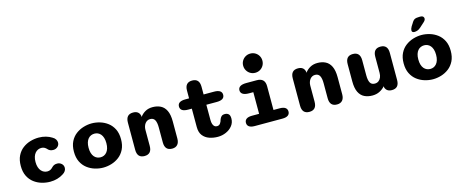

<svg xmlns="http://www.w3.org/2000/svg" viewBox="-42 -1426 5035 2089"><g transform="rotate(-15 2476.0 -381.5)"><path d="M331.2 9.5Q284 9.5 237 -4.2Q190.1 -18 151.1 -47.5Q112.1 -77 88.5 -124.5Q65 -172 65 -239Q65 -306 88.5 -353.5Q112.1 -401 151.1 -430.5Q190.1 -460 237 -473.8Q284 -487.5 331.2 -487.5Q374.6 -487.5 412.2 -476.6Q449.8 -465.7 478.6 -447.2Q501.4 -434.6 512.1 -416.9Q522.8 -399.2 522.8 -381.8Q522.8 -352.8 501.9 -334.4Q480.9 -316.1 453 -316.1Q431.8 -316.1 417.5 -322.7Q403.3 -329.2 393.1 -340.8Q381.8 -354.2 366.5 -362.8Q351.2 -371.4 330.8 -371.4Q311 -371.4 293.1 -363.4Q275.2 -355.4 261.3 -339.1Q247.3 -322.8 239.2 -297.9Q231 -272.9 231 -239Q231 -205.1 239.2 -180.1Q247.3 -155.2 261.3 -139.1Q275.2 -123 293.1 -115Q311 -107 330.8 -107Q351.2 -107 366.5 -115.7Q381.8 -124.3 393.1 -137.2Q403.8 -148.7 417.8 -155.5Q431.8 -162.3 453 -162.3Q480.9 -162.3 501.9 -144Q522.8 -125.8 522.8 -96.2Q522.8 -78.8 512.1 -61.5Q501.3 -44.2 478.6 -31.2Q449.8 -12.4 412.2 -1.5Q374.6 9.5 331.2 9.5Z M929.4 10.5Q882.8 10.5 836 -3.6Q789.2 -17.7 750 -47.5Q710.8 -77.4 687.2 -124.9Q663.6 -172.3 663.6 -239Q663.6 -305.7 687.2 -352.9Q710.8 -400.1 750 -429.7Q789.2 -459.3 836 -473.4Q882.8 -487.5 929.4 -487.5Q975.5 -487.5 1022.3 -473.4Q1069.2 -459.3 1108.1 -429.7Q1147.1 -400.1 1170.7 -352.9Q1194.2 -305.7 1194.2 -239Q1194.2 -172.3 1170.7 -124.9Q1147.1 -77.4 1108.1 -47.5Q1069.2 -17.7 1022.3 -3.6Q975.5 10.5 929.4 10.5ZM929.4 -105.6Q949.9 -105.6 967.8 -113.5Q985.6 -121.5 999.5 -137.8Q1013.4 -154.2 1021.2 -179.2Q1029.1 -204.3 1029.1 -239Q1029.1 -273.5 1021.2 -298.5Q1013.4 -323.5 999.5 -339.9Q985.6 -356.2 967.8 -364Q949.9 -371.8 929.4 -371.8Q908.9 -371.8 890.6 -364Q872.2 -356.2 858.3 -339.9Q844.4 -323.5 836.6 -298.5Q828.8 -273.5 828.8 -239Q828.8 -204.3 836.6 -179.2Q844.4 -154.2 858.3 -137.8Q872.2 -121.5 890.6 -113.5Q908.9 -105.6 929.4 -105.6Z M1706.2 5Q1624 5 1624 -87.3V-256.1Q1624 -311.2 1608.4 -339.7Q1592.8 -368.1 1556.1 -368.1Q1538.6 -368.1 1524 -360.5Q1509.4 -352.8 1499 -339.2Q1488.6 -325.6 1482.8 -307.5Q1476.9 -289.5 1476.9 -268.8V-87.3Q1476.9 5 1394.7 5Q1312.9 5 1312.9 -87.3V-392.8Q1312.9 -485 1394.7 -485Q1459.8 -485 1472.8 -427.3L1473.2 -414Q1495.6 -445.7 1531.1 -466.2Q1566.7 -486.7 1614.2 -486.7Q1665.5 -486.7 1704.8 -467Q1744.1 -447.2 1766 -401.9Q1788 -356.5 1788 -279.8V-87.3Q1788 -42.5 1766.9 -18.8Q1745.8 5 1706.2 5Z M1982.8 -360.1Q1894.7 -360.1 1894.7 -418.1Q1894.7 -476 1982.8 -476H2024.2V-563.1Q2024.2 -654.9 2106.1 -654.9Q2187.8 -654.9 2187.8 -563.1V-476H2304.7Q2392.8 -476 2392.8 -418.1Q2392.8 -360.1 2304.7 -360.1H2187.8V-190.1Q2187.8 -161.1 2194.4 -142Q2200.9 -123 2212.7 -113.8Q2224.4 -104.7 2239.9 -104.7Q2264.7 -104.7 2278 -124Q2291.4 -143.3 2295.9 -164.8Q2302.2 -183.2 2315.3 -196.8Q2328.4 -210.5 2355.3 -210.5Q2380.2 -210.5 2396.3 -196.2Q2412.4 -181.9 2412.4 -145.7Q2412.4 -99.5 2384.8 -64.4Q2357.2 -29.3 2313.2 -9.9Q2269.2 9.6 2220 9.6Q2169.7 9.6 2124.8 -5.9Q2079.9 -21.4 2052.1 -56.9Q2024.2 -92.4 2024.2 -152.7V-360.1Z M2636.2 -116.3H2716.7V-360.1H2667.4Q2622.6 -360.1 2599.2 -375Q2575.8 -389.8 2575.8 -418.1Q2575.8 -446.3 2599.2 -461.2Q2622.6 -476 2667.4 -476H2786.8Q2878.6 -476 2878.6 -384.2V-116.3H2948.2Q2990.1 -116.3 3011.2 -101.3Q3032.2 -86.2 3032.2 -57.9Q3032.2 -30.1 3011.2 -15Q2990.1 0 2948.2 0H2636.2Q2594.8 0 2573.7 -15Q2552.7 -30.1 2552.7 -57.9Q2552.7 -86.2 2573.7 -101.3Q2594.8 -116.3 2636.2 -116.3ZM2684.5 -666.6Q2684.5 -696.7 2699.1 -721.2Q2713.7 -745.7 2738.2 -760Q2762.8 -774.4 2792.8 -774.4Q2823.3 -774.4 2847.8 -760Q2872.3 -745.7 2886.7 -721.2Q2901.1 -696.7 2901.1 -666.6Q2901.1 -636.5 2886.7 -611.8Q2872.3 -587 2847.8 -572.6Q2823.3 -558.2 2792.8 -558.2Q2762.8 -558.2 2738.2 -572.6Q2713.7 -587 2699.1 -611.8Q2684.5 -636.5 2684.5 -666.6Z M3563.2 5Q3481 5 3481 -87.3V-256.1Q3481 -311.2 3465.4 -339.7Q3449.8 -368.1 3413.1 -368.1Q3395.6 -368.1 3381 -360.5Q3366.4 -352.8 3356 -339.2Q3345.6 -325.6 3339.8 -307.5Q3333.9 -289.5 3333.9 -268.8V-87.3Q3333.9 5 3251.7 5Q3169.9 5 3169.9 -87.3V-392.8Q3169.9 -485 3251.7 -485Q3316.8 -485 3329.8 -427.3L3330.2 -414Q3352.6 -445.7 3388.1 -466.2Q3423.7 -486.7 3471.2 -486.7Q3522.5 -486.7 3561.8 -467Q3601.1 -447.2 3623 -401.9Q3645 -356.5 3645 -279.8V-87.3Q3645 -42.5 3623.9 -18.8Q3602.8 5 3563.2 5Z M3869.4 -481Q3951.2 -481 3951.2 -388.8V-218.7Q3951.2 -163.5 3966.8 -135.7Q3982.3 -107.9 4018.9 -107.9Q4043.8 -107.9 4061.4 -120.9Q4079.1 -133.8 4088.7 -156.4Q4098.2 -179 4098.2 -206.8V-388.8Q4098.2 -481 4180.5 -481Q4262.2 -481 4262.2 -388.8V-83.2Q4262.2 8.6 4180.5 8.6Q4121.2 8.6 4104.9 -41.6L4103.7 -55.3Q4078.8 -26.1 4042.7 -7.7Q4006.6 10.7 3960.8 10.7Q3909.9 10.7 3870.7 -8.6Q3831.4 -27.9 3809.3 -72.9Q3787.2 -117.9 3787.2 -194.6V-388.8Q3787.2 -481 3869.4 -481Z M4643.4 10.5Q4596.8 10.5 4550 -3.6Q4503.2 -17.7 4464 -47.5Q4424.8 -77.4 4401.2 -124.9Q4377.6 -172.3 4377.6 -239Q4377.6 -305.7 4401.2 -352.9Q4424.8 -400.1 4464 -429.7Q4503.2 -459.3 4550 -473.4Q4596.8 -487.5 4643.4 -487.5Q4689.5 -487.5 4736.3 -473.4Q4783.2 -459.3 4822.1 -429.7Q4861.1 -400.1 4884.7 -352.9Q4908.2 -305.7 4908.2 -239Q4908.2 -172.3 4884.7 -124.9Q4861.1 -77.4 4822.1 -47.5Q4783.2 -17.7 4736.3 -3.6Q4689.5 10.5 4643.4 10.5ZM4643.4 -105.6Q4663.9 -105.6 4681.8 -113.5Q4699.6 -121.5 4713.5 -137.8Q4727.4 -154.2 4735.2 -179.2Q4743.1 -204.3 4743.1 -239Q4743.1 -273.5 4735.2 -298.5Q4727.4 -323.5 4713.5 -339.9Q4699.6 -356.2 4681.8 -364Q4663.9 -371.8 4643.4 -371.8Q4622.9 -371.8 4604.6 -364Q4586.2 -356.2 4572.3 -339.9Q4558.4 -323.5 4550.6 -298.5Q4542.8 -273.5 4542.8 -239Q4542.8 -204.3 4550.6 -179.2Q4558.4 -154.2 4572.3 -137.8Q4586.2 -121.5 4604.6 -113.5Q4622.9 -105.6 4643.4 -105.6ZM4580.1 -539.1Q4569.3 -539.1 4560.5 -544.2Q4551.8 -549.2 4551.8 -563.7Q4551.8 -580.1 4566.2 -605.8L4584 -633.3Q4602.2 -666.1 4620.1 -675Q4637.9 -684 4671.4 -684H4687.3Q4705.4 -684 4714.9 -674.9Q4724.4 -665.8 4724.4 -652.2Q4724.4 -633.4 4702.5 -614.4L4651.4 -568.2Q4630.9 -550.2 4613.3 -544.7Q4595.7 -539.1 4580.1 -539.1Z"/></g></svg>

Font: Sono ExtraLight
Style: Regular
Weight: 200
Designer: Tyler Finck
Foundry: Tyler Finck
Version: Version 2.112